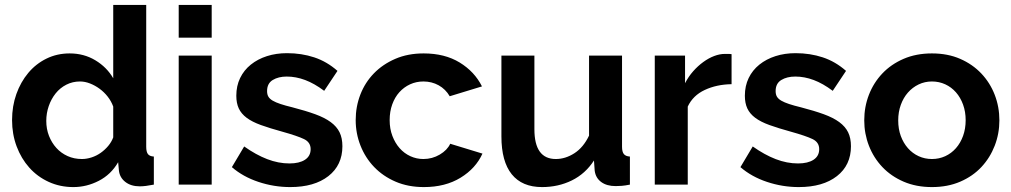

<svg xmlns="http://www.w3.org/2000/svg" viewBox="-20 -750 4109 780"><path d="M278 10Q224 10 178 -11Q132 -32 99 -69Q66 -106 47.5 -155.5Q29 -205 29 -262Q29 -319 46.5 -368Q64 -417 95 -454Q126 -491 169 -512Q212 -533 263 -533Q321 -533 367.5 -505Q414 -477 440 -432V-730H574V-154Q574 -133 581 -124Q588 -115 605 -114V0Q570 7 548 7Q512 7 489 -11Q466 -29 463 -58L460 -91Q431 -41 381.5 -15.5Q332 10 278 10ZM313 -104Q332 -104 352 -110.5Q372 -117 389 -129Q406 -141 419.5 -157Q433 -173 440 -192V-317Q432 -339 417.5 -357.5Q403 -376 384.5 -389.5Q366 -403 345.5 -411Q325 -419 305 -419Q275 -419 249.5 -406Q224 -393 206 -370.5Q188 -348 178 -319Q168 -290 168 -259Q168 -226 179 -198Q190 -170 209 -149Q228 -128 254.5 -116Q281 -104 313 -104Z M706 0V-524H840V0ZM706 -597V-730H840V-597Z M1159 10Q1093 10 1030 -11Q967 -32 922 -71L972 -155Q1020 -121 1065.5 -103.5Q1111 -86 1156 -86Q1196 -86 1219 -101Q1242 -116 1242 -144Q1242 -172 1215 -185Q1188 -198 1127 -215Q1076 -229 1040 -242Q1004 -255 982 -271.5Q960 -288 950 -309.5Q940 -331 940 -361Q940 -401 955.5 -433Q971 -465 999 -487.5Q1027 -510 1064.5 -522Q1102 -534 1146 -534Q1205 -534 1256.5 -517Q1308 -500 1351 -462L1297 -381Q1257 -411 1219.5 -425Q1182 -439 1145 -439Q1111 -439 1088 -425Q1065 -411 1065 -380Q1065 -366 1070.5 -357Q1076 -348 1088 -341Q1100 -334 1119.5 -327.5Q1139 -321 1168 -314Q1222 -300 1260.5 -286Q1299 -272 1323.5 -254Q1348 -236 1359.5 -212.5Q1371 -189 1371 -156Q1371 -79 1314 -34.5Q1257 10 1159 10Z M1425 -262Q1425 -317 1444 -366Q1463 -415 1499 -452Q1535 -489 1586 -511Q1637 -533 1701 -533Q1787 -533 1847.5 -496Q1908 -459 1938 -399L1807 -359Q1790 -388 1762 -403.5Q1734 -419 1700 -419Q1671 -419 1646 -407.5Q1621 -396 1602.5 -375.5Q1584 -355 1573.5 -326Q1563 -297 1563 -262Q1563 -227 1574 -198Q1585 -169 1603.5 -148Q1622 -127 1647 -115.5Q1672 -104 1700 -104Q1736 -104 1766.5 -122Q1797 -140 1809 -166L1940 -126Q1913 -66 1851 -28Q1789 10 1702 10Q1638 10 1587 -12Q1536 -34 1500 -71.5Q1464 -109 1444.5 -158.5Q1425 -208 1425 -262Z M2182 10Q2101 10 2059 -42Q2017 -94 2017 -196V-524H2151V-225Q2151 -104 2238 -104Q2277 -104 2313.5 -127.5Q2350 -151 2373 -199V-524H2507V-154Q2507 -133 2514.5 -124Q2522 -115 2539 -114V0Q2519 4 2505.5 5Q2492 6 2481 6Q2445 6 2422.5 -10.5Q2400 -27 2396 -56L2393 -98Q2358 -44 2303 -17Q2248 10 2182 10Z M2952 -408Q2891 -407 2843 -384.5Q2795 -362 2774 -317V0H2640V-524H2763V-412Q2777 -439 2796 -460.5Q2815 -482 2837 -498Q2859 -514 2881.5 -522.5Q2904 -531 2925 -531Q2936 -531 2941.5 -531Q2947 -531 2952 -530Z M3225 10Q3159 10 3096 -11Q3033 -32 2988 -71L3038 -155Q3086 -121 3131.5 -103.5Q3177 -86 3222 -86Q3262 -86 3285 -101Q3308 -116 3308 -144Q3308 -172 3281 -185Q3254 -198 3193 -215Q3142 -229 3106 -242Q3070 -255 3048 -271.5Q3026 -288 3016 -309.5Q3006 -331 3006 -361Q3006 -401 3021.5 -433Q3037 -465 3065 -487.5Q3093 -510 3130.5 -522Q3168 -534 3212 -534Q3271 -534 3322.5 -517Q3374 -500 3417 -462L3363 -381Q3323 -411 3285.5 -425Q3248 -439 3211 -439Q3177 -439 3154 -425Q3131 -411 3131 -380Q3131 -366 3136.5 -357Q3142 -348 3154 -341Q3166 -334 3185.5 -327.5Q3205 -321 3234 -314Q3288 -300 3326.5 -286Q3365 -272 3389.5 -254Q3414 -236 3425.5 -212.5Q3437 -189 3437 -156Q3437 -79 3380 -34.5Q3323 10 3225 10Z M3766 10Q3702 10 3651 -12Q3600 -34 3564.5 -71.5Q3529 -109 3510 -158Q3491 -207 3491 -261Q3491 -316 3510 -365Q3529 -414 3564.5 -451.5Q3600 -489 3651 -511Q3702 -533 3766 -533Q3830 -533 3880.5 -511Q3931 -489 3966.5 -451.5Q4002 -414 4021 -365Q4040 -316 4040 -261Q4040 -207 4021 -158Q4002 -109 3967 -71.5Q3932 -34 3881 -12Q3830 10 3766 10ZM3629 -261Q3629 -226 3639.5 -197.5Q3650 -169 3668.5 -148Q3687 -127 3712 -115.5Q3737 -104 3766 -104Q3795 -104 3820 -115.5Q3845 -127 3863.5 -148Q3882 -169 3892.5 -198Q3903 -227 3903 -262Q3903 -296 3892.5 -325Q3882 -354 3863.5 -375Q3845 -396 3820 -407.5Q3795 -419 3766 -419Q3737 -419 3712 -407Q3687 -395 3668.5 -374Q3650 -353 3639.5 -324Q3629 -295 3629 -261Z"/></svg>

Font: PTCRaleway
Style: Bold
Weight: 700
Designer: Matt McInerney, Pablo Impallari, Rodrigo Fuenzalida
Foundry: Matt McInerney, Pablo Impallari, Rodrigo Fuenzalida
Version: Version 3.000g; ttfautohint (v1.5) -l 8 -r 28 -G 28 -x 14 -D